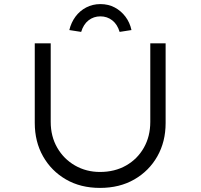

<svg xmlns="http://www.w3.org/2000/svg" viewBox="-20 -912 982 939"><path d="M469 7Q374 7 302.5 -34.5Q231 -76 190.5 -147.5Q150 -219 150 -311V-700H228V-316Q228 -245 260 -189.5Q292 -134 347 -102.5Q402 -71 469 -71Q541 -71 596.5 -102.5Q652 -134 683.5 -189.5Q715 -245 715 -316V-700H790V-310Q790 -219 749.5 -147.5Q709 -76 637 -34.5Q565 7 469 7ZM377 -756 319 -765Q328 -802 349 -830.5Q370 -859 401.5 -875.5Q433 -892 471 -892Q510 -892 541 -875.5Q572 -859 593.5 -830.5Q615 -802 623 -765L565 -756Q554 -793 529 -812.5Q504 -832 471 -832Q438 -832 413 -812.5Q388 -793 377 -756Z"/></svg>

Font: Lexend Mega Light
Style: Regular
Weight: 300
Version: Version 1.007